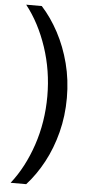

<svg xmlns="http://www.w3.org/2000/svg" viewBox="-62 -869 470 1018"><g transform="rotate(5 172.5 -360.0)"><path d="M35 114Q106 24 147.5 -99.5Q189 -223 189 -360Q189 -496 147.5 -620Q106 -744 35 -834H118Q169 -778 208.5 -704Q248 -630 270.5 -543Q293 -456 293 -360Q293 -264 270.5 -176.5Q248 -89 208.5 -15.5Q169 58 118 114Z"/></g></svg>

Font: Murecho Medium
Style: Regular
Weight: 500
Designer: Neil Summerour
Foundry: Positype
Version: Version 1.010; ttfautohint (v1.8.3)